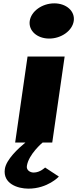

<svg xmlns="http://www.w3.org/2000/svg" viewBox="-20 -850 461 1145"><path d="M303.7 -830C231.2 -830 165.7 -783 157.3 -725C149 -667 201 -620 273.5 -620C346 -620 411.5 -667 419.8 -725C428.2 -783 376.2 -830 303.7 -830ZM8.9 158C-3.7 245 84.5 275 149.5 275C264.5 275 331.1 203 331.1 203L248.9 149C248.9 149 219.6 179 180.8 179C159.6 179 136.6 165 140.2 140C150.3 70 234.1 0 234.1 0H291.6L365.5 -513H144.3L70.4 0H131.6C89.1 35 17.1 101 8.9 158Z"/></svg>

Font: Blink
Style: WideObl
Weight: 400
Designer: Mew Too
Foundry: Cannot Into Space Fonts
Version: Version 001.000